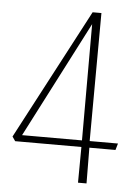

<svg xmlns="http://www.w3.org/2000/svg" viewBox="-48 -658 496 696"><g transform="rotate(5 200.0 -310.0)"><path d="M262 0 263 -130H22L11 -146L261 -620H293L291 -154H394L387 -130H292L293 0ZM45 -154H263V-577Z"/></g></svg>

Font: Smooch Sans ExtraLight
Style: Regular
Weight: 200
Designer: Robert E. Leuschke
Foundry: Robert E. Leuschke
Version: Version 1.010; ttfautohint (v1.8.3)